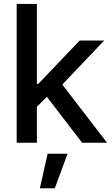

<svg xmlns="http://www.w3.org/2000/svg" viewBox="-20 -748 587 1006"><path d="M165.5 -180.7V-308.6H180.7L397.5 -535.6H525.9L279.8 -276.9H262.2ZM67.4 0V-727.5H173.3V0ZM410.2 0 216.3 -252.9 289.1 -327.6 541 0ZM189 238.3 229.5 57.6H334L267.1 238.3Z"/></svg>

Font: Inter 20pt Medium
Style: Regular
Weight: 500
Version: Version 4.001;git-66647c0bb